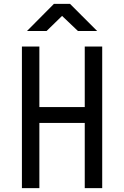

<svg xmlns="http://www.w3.org/2000/svg" viewBox="-20 -970 640 990"><path d="M93 0V-730H183V-418H417V-730H507V0H417V-336H183V0ZM119 -810 258 -950H341L481 -810H382L300 -888L220 -810Z"/></svg>

Font: Liga JetBrainsMono Nerd Font
Style: Regular
Weight: 400
Designer: Philipp Nurullin, Konstantin Bulenkov
Foundry: JetBrains
Version: Version 2.225; ttfautohint (v1.8.3)